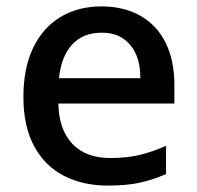

<svg xmlns="http://www.w3.org/2000/svg" viewBox="-20 -569 614 599"><path d="M296 -549Q367 -549 418.5 -519.5Q470 -490 497 -435Q524 -380 524 -305V-246H162Q164 -164 206 -120Q248 -76 324 -76Q375 -76 415 -85.5Q455 -95 498 -114V-26Q457 -8 416 1Q375 10 317 10Q239 10 179.5 -20.5Q120 -51 86.5 -113Q53 -175 53 -266Q53 -356 83 -419Q113 -482 168 -515.5Q223 -549 296 -549ZM297 -467Q239 -467 205 -430Q171 -393 164 -325H418Q418 -368 404.5 -399Q391 -430 364.5 -448.5Q338 -467 297 -467Z"/></svg>

Font: Noto Sans Khmer Medium
Style: Regular
Weight: 500
Version: Version 2.003